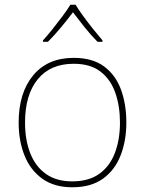

<svg xmlns="http://www.w3.org/2000/svg" viewBox="-20 -783 615 813"><path d="M515 -264Q515 -187 490.5 -124.5Q466 -62 415.5 -26Q365 10 286 10Q210 10 159.5 -26Q109 -62 84 -124Q59 -186 59 -264Q59 -390 120.5 -464Q182 -538 292 -538Q372 -538 421 -501.5Q470 -465 492.5 -403Q515 -341 515 -264ZM86 -264Q86 -191 108 -134.5Q130 -78 174.5 -46.5Q219 -15 286 -15Q356 -15 400.5 -47Q445 -79 466.5 -135.5Q488 -192 488 -264Q488 -333 468.5 -389.5Q449 -446 406 -479.5Q363 -513 292 -513Q193 -513 139.5 -447Q86 -381 86 -264ZM300 -763Q312 -743 332 -715.5Q352 -688 374 -660.5Q396 -633 414 -612V-606H393Q365 -634 337.5 -668.5Q310 -703 289 -731Q268 -703 239.5 -668.5Q211 -634 183 -606H162V-612Q181 -633 203 -660.5Q225 -688 245.5 -715.5Q266 -743 278 -763Z"/></svg>

Font: Noto Sans Khmer UI Thin
Style: Regular
Weight: 100
Designer: Danh Hong and the Monotype Design Team
Foundry: Monotype Imaging Inc.
Version: Version 2.002; ttfautohint (v1.8.4.7-5d5b)